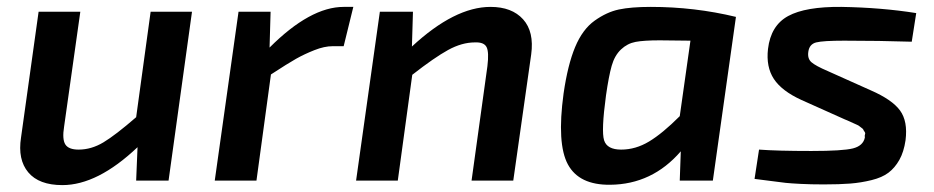

<svg xmlns="http://www.w3.org/2000/svg" viewBox="-20 -524 2709 557"><path d="M537 -490 469 0H375L379 -97Q263 13 161 13Q93 13 62 -24Q31 -61 41 -125L92 -490H213L166 -157Q160 -120 169.5 -105Q179 -90 208 -90Q245 -90 280 -111Q315 -132 375 -184L417 -490Z M1005 -504 977 -390H945Q921 -390 892 -378.5Q863 -367 839 -353.5Q815 -340 766 -308L724 0H603L672 -490H765L762 -386Q880 -504 977 -504Z M1178 -490 1175 -389Q1299 -504 1403 -504Q1465 -504 1497.5 -468Q1530 -432 1521 -366L1469 0H1348L1394 -332Q1399 -373 1391.5 -387.5Q1384 -402 1358 -401Q1320 -401 1280 -379Q1240 -357 1176 -307L1134 0H1013L1082 -490Z M2048 0H1952L1955 -85Q1872 11 1750 12Q1660 13 1627.5 -47Q1595 -107 1615 -253Q1627 -336 1648.5 -387.5Q1670 -439 1705 -464Q1740 -489 1775.5 -496.5Q1811 -504 1868 -504Q1995 -504 2115 -475ZM1983 -406 1894 -407Q1848 -407 1824 -402.5Q1800 -398 1781.5 -380.5Q1763 -363 1754.5 -333Q1746 -303 1738 -247Q1724 -144 1732.5 -117Q1741 -90 1782 -90Q1824 -90 1863 -113.5Q1902 -137 1952 -187Z M2430 -178 2305 -234Q2248 -260 2225 -295Q2202 -330 2208 -382Q2216 -450 2266.5 -477.5Q2317 -505 2421 -504Q2538 -502 2638 -486L2625 -403Q2531 -406 2429 -406Q2368 -406 2348 -401Q2328 -396 2325 -374Q2322 -354 2334 -343.5Q2346 -333 2381 -318L2506 -262Q2568 -235 2591 -203.5Q2614 -172 2607 -117Q2602 -83 2589 -60Q2576 -37 2557.5 -23Q2539 -9 2508.5 -1.5Q2478 6 2447 8.5Q2416 11 2370 11Q2332 11 2303 9.5Q2274 8 2259.5 6.5Q2245 5 2216 1Q2187 -3 2169 -5L2182 -90Q2235 -86 2334 -86Q2425 -86 2454.5 -93.5Q2484 -101 2489 -125Q2488 -131 2489.5 -134.5Q2491 -138 2488 -142Q2485 -146 2484.5 -148Q2484 -150 2479.5 -153Q2475 -156 2473 -158Q2471 -160 2465 -162.5Q2459 -165 2455 -167Q2451 -169 2443 -172.5Q2435 -176 2430 -178Z"/></svg>

Font: Exo 2.0 Semi Bold
Style: Italic
Weight: 600
Italic angle: -8°
Designer: Natanael Gama
Version: Version 1.001;PS 001.001;hotconv 1.0.70;makeotf.lib2.5.58329